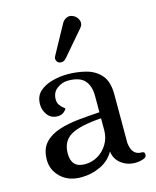

<svg xmlns="http://www.w3.org/2000/svg" viewBox="-111 -799 723 888"><g transform="rotate(-15 250.5 -355.0)"><path d="M168 12Q107 12 70.5 -23Q34 -58 34 -107Q34 -158 60.5 -187Q87 -216 130.5 -230Q174 -244 225.5 -249Q277 -254 326 -257V-336Q326 -383 302.5 -409.5Q279 -436 223 -436Q195 -436 170.5 -418Q146 -400 146 -366Q146 -350 154 -339Q162 -328 170 -322Q178 -316 178 -314Q178 -310 166.5 -299.5Q155 -289 135 -289Q104 -289 87 -312Q70 -335 70 -363Q70 -401 93.5 -423Q117 -445 154 -455Q191 -465 229 -465Q274 -465 316.5 -454Q359 -443 386.5 -412Q414 -381 414 -319V-86Q415 -76 419 -62Q423 -48 434.5 -37.5Q446 -27 466 -27Q473 -27 477 -24.5Q481 -22 481 -11Q481 -2 471 3Q461 8 448 10Q435 12 426 12Q389 12 360 -9.5Q331 -31 326 -69Q304 -29 260.5 -8.5Q217 12 168 12ZM200 -42Q234 -42 262.5 -59Q291 -76 308.5 -105.5Q326 -135 326 -171V-228Q223 -221 179 -195Q135 -169 135 -110Q135 -42 200 -42ZM203 -529Q196 -533 193 -542.5Q190 -552 196 -562L271 -699Q279 -713 294 -719.5Q309 -726 326 -717Q343 -708 349 -690Q355 -672 342 -657L240 -538Q230 -527 220 -526Q210 -525 203 -529Z"/></g></svg>

Font: Alice
Style: Regular
Weight: 400
Designer: Ksenia Yerulevich
Foundry: Cyreal (http://www.cyreal.org/)
Version: Version 2.003; ttfautohint (v1.8.3)